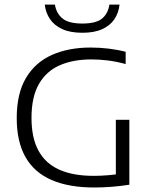

<svg xmlns="http://www.w3.org/2000/svg" viewBox="-20 -808 668 832"><path d="M389 4.5Q278.5 4.5 203.5 -28Q128.5 -60.5 90.5 -127.2Q52.5 -194 52.5 -296.5Q52.5 -403 92.8 -470.5Q133 -538 205 -570Q277 -602 372.5 -602Q413 -602 451.8 -597.2Q490.5 -592.5 524.5 -583.5V-530.5Q483.5 -541.5 447.5 -546Q411.5 -550.5 376 -550.5Q297 -550.5 239 -525.2Q181 -500 148.8 -444.2Q116.5 -388.5 116.5 -297Q116.5 -210.5 146.8 -155Q177 -99.5 236.8 -72.8Q296.5 -46 386 -46Q417.5 -46 449.8 -48.8Q482 -51.5 508.5 -56.5L482 -29.5V-289H540.5V-7.5Q501.5 -1.5 463.2 1.5Q425 4.5 389 4.5ZM337 -666Q284.5 -666 250 -681.8Q215.5 -697.5 196.8 -725Q178 -752.5 174 -788H218Q224 -750 250.8 -728Q277.5 -706 337 -706Q397 -706 422.8 -728Q448.5 -750 454 -788H498Q494 -752 475.8 -724.8Q457.5 -697.5 423.2 -681.8Q389 -666 337 -666Z"/></svg>

Font: Encode Sans SC SemiExpanded Light
Style: Regular
Weight: 300
Width: 6
Designer: Multiple Designers
Foundry: Impallari Type
Version: Version 3.002